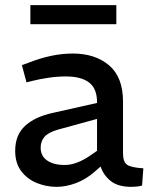

<svg xmlns="http://www.w3.org/2000/svg" viewBox="-20 -719 586 746"><path d="M200 7Q160 7 123 -8Q86 -23 62.5 -54Q39 -85 39 -133Q39 -195 78 -230.5Q117 -266 188 -281L357 -319V-322Q357 -375 326 -398.5Q295 -422 236 -422Q203 -422 169 -417Q135 -412 107 -405L83 -399L65 -466L90 -475Q136 -493 178.5 -502Q221 -511 263 -511Q350 -511 404 -465Q458 -419 458 -324V-123Q458 -91 473 -79.5Q488 -68 537 -65L532 2Q522 5 510.5 6Q499 7 490 7Q439 7 410.5 -15.5Q382 -38 371 -72L348 -52Q314 -22 275 -7.5Q236 7 200 7ZM232 -78Q255 -78 280 -87.5Q305 -97 331 -115L357 -133V-257L204 -215Q167 -204 152.5 -187Q138 -170 138 -145Q138 -113 163 -95.5Q188 -78 232 -78ZM98 -625V-699H432V-625Z"/></svg>

Font: REM
Style: Regular
Weight: 400
Designer: Octavio Pardo
Foundry: Ashler Design
Version: Version 1.005;gftools[0.9.28]